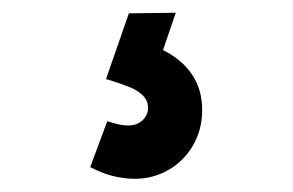

<svg xmlns="http://www.w3.org/2000/svg" viewBox="-20 -36 454 298"><path d="M189.2 241.5Q154 241.5 120 223.3L146.5 152.2Q166.9 158.8 178.7 158.8Q192.7 158.8 201.2 150.7Q209.8 142.5 209.8 131.8Q209.8 120.1 201.8 112.2Q193.7 104.3 181.2 99.2Q168.8 94.1 148.4 87.8Q147.4 87.4 146.5 87.4Q145.5 87.3 144.5 86.8L180 -15.3L252.8 -16.2L233 41.8Q262.2 56.2 278 79.6Q293.8 102.9 293.8 134.7Q293.8 165.2 279.5 189.8Q265.2 214.3 241.2 227.9Q217.2 241.5 189.2 241.5Z"/></svg>

Font: Manrope
Style: Regular
Weight: 400
Designer: Mikhail Sharanda
Foundry: Mikhail Sharanda
Version: Version 4.503